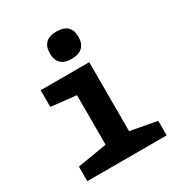

<svg xmlns="http://www.w3.org/2000/svg" viewBox="-181 -901 962 1027"><g transform="rotate(-30 300.0 -388.0)"><path d="M60 0V-90L242 -120V-426L87 -443V-546H387V-120L550 -90V0ZM315 -608Q272 -608 250 -629Q228 -650 228 -692Q228 -733 250 -754.5Q272 -776 317 -776Q361 -776 383 -755Q405 -734 405 -693Q405 -652 382.5 -630Q360 -608 315 -608Z"/></g></svg>

Font: Noto Sans Mono
Style: Bold
Weight: 700
Designer: Monotype Design Team
Foundry: Monotype Imaging Inc.
Version: Version 2.014